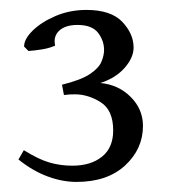

<svg xmlns="http://www.w3.org/2000/svg" viewBox="-20 -631 342 381"><path d="M263.7 -381.3Q263.7 -335.4 228.3 -302.7Q192.9 -270 131.8 -270Q104 -270 74.7 -280.8Q45.4 -291.5 16.6 -314.5L27.3 -333Q56.2 -314.9 77.9 -308.6Q99.6 -302.2 123.5 -302.2Q160.2 -302.2 182.4 -320.1Q204.6 -337.9 204.6 -372.1Q204.6 -412.6 179.7 -428.2Q154.8 -443.8 128.9 -443.8Q120.1 -443.8 118.4 -443.6Q116.7 -443.4 106.9 -442.4L103 -462.9Q140.6 -472.2 158.2 -483.9Q175.8 -495.6 181.2 -508.3Q186.5 -521 186.5 -531.7Q186.5 -550.3 174.6 -565.9Q162.6 -581.5 133.8 -581.5Q109.9 -581.5 97.7 -570.3Q85.4 -559.1 89.4 -540.5Q78.6 -535.6 64.5 -533.2Q50.3 -530.8 36.6 -529.8L27.8 -538.6Q27.8 -553.7 45.2 -570.6Q62.5 -587.4 90.6 -599.4Q118.7 -611.3 151.4 -611.3Q200.2 -611.3 222.7 -587.6Q245.1 -564 245.1 -536.6Q245.1 -516.6 227.3 -496.3Q209.5 -476.1 179.2 -466.3Q215.3 -462.9 239.5 -438.5Q263.7 -414.1 263.7 -381.3Z"/></svg>

Font: Dai Banna SIL Light
Style: Regular
Weight: 300
Designer: Victor Gaultney
Foundry: SIL International
Version: Version 4.000